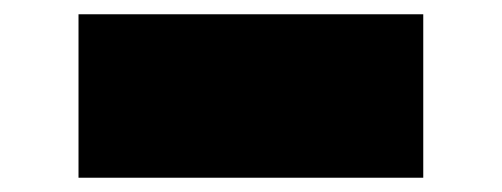

<svg xmlns="http://www.w3.org/2000/svg" viewBox="-20 -568 703 269"><path d="M90 -548V-319H573V-548Z"/></svg>

Font: Poland Can Into
Style: BigWritings
Weight: 700
Foundry: Cannot Into Space Fonts
Version: Version 0.92